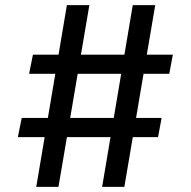

<svg xmlns="http://www.w3.org/2000/svg" viewBox="-20 -732 747 752"><path d="M65 -270H613L599 -195H50ZM109 -518H657L643 -443H94ZM242 -712H330L209 0H122ZM500 -712H588L467 0H380Z"/></svg>

Font: 42dot Sans Medium
Style: Regular
Weight: 500
Designer: 42dot
Version: Version 1.000